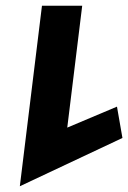

<svg xmlns="http://www.w3.org/2000/svg" viewBox="-20 -905 446 668"><path d="M49 -257 406 -425 387 -534 214 -461 266 -885H126Z"/></svg>

Font: Ny Stormning
Style: HfKr
Weight: 700
Designer: Robert Jablonski, Mew Too
Foundry: Cannot Into Space Fonts
Version: Version 0.90